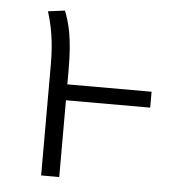

<svg xmlns="http://www.w3.org/2000/svg" viewBox="-44 -572 557 613"><g transform="rotate(5 234.5 -265.5)"><path d="M438 -297H168V-344C168 -450 154 -494 140 -531L86 -524C99 -482 110 -433 110 -355V0H168V-246H438Z"/></g></svg>

Font: FiraGO Light
Style: Regular
Weight: 300
Designer: bBox Type
Foundry: bBox Type GmbH
Version: Version 1.001;PS 001.001;hotconv 1.0.88;makeotf.lib2.5.64775